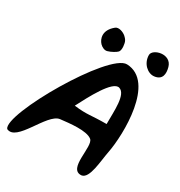

<svg xmlns="http://www.w3.org/2000/svg" viewBox="-193 -956 1028 1098"><g transform="rotate(30 321.0 -407.0)"><path d="M250 -817C192 -770 208 -720 231 -696C244 -683 263 -674 279 -679C301 -685 329 -701 338 -711C352 -729 342 -769 340 -775C336 -789 322 -801 319 -804C302 -819 268 -832 250 -817ZM627 -775C606 -851 496 -821 496 -779C496 -723 542 -683 583 -688C635 -694 638 -735 627 -775ZM507 10C556 2 560 -116 573 -181C599 -312 606 -663 415 -670C295 -675 -51 -76 6 -7C87 33 159 -196 239 -207C300 -214 405 -227 444 -196C483 -166 415 19 507 10ZM274 -316C315 -395 393 -548 443 -532C494 -516 484 -405 484 -316C374 -316 364 -305 274 -316Z"/></g></svg>

Font: Carybe
Style: Regular
Weight: 400
Designer: Genilson Lima Santos
Foundry: Genilson Lima Santos
Version: Version 1.010;PS 001.010;hotconv 1.0.70;makeotf.lib2.5.58329